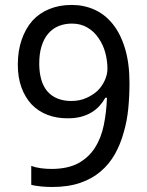

<svg xmlns="http://www.w3.org/2000/svg" viewBox="-20 -744 591 774"><path d="M270 -648.9Q241.2 -648.9 216.8 -639.2Q192.4 -629.4 174.8 -608.9Q157.2 -588.9 147.5 -557.6Q137.7 -526.4 138.2 -483.9Q138.7 -450.2 146.5 -422.9Q154.3 -395.5 170.4 -376.5Q186.5 -357.4 210.9 -347.2Q235.4 -336.9 267.1 -336.9Q300.3 -336.9 327.1 -348.6Q354 -360.4 373 -377.9Q391.6 -396.5 402.3 -419.9Q413.1 -443.4 413.1 -466.8Q413.1 -500 404.3 -532.2Q395.5 -564.5 377 -590.8Q359.4 -617.2 332.5 -632.8Q305.7 -648.9 270 -648.9ZM502 -409.2Q502 -357.4 497.1 -306.6Q492.2 -255.9 478.5 -209.5Q465.8 -163.1 443.4 -123Q420.9 -83 386.2 -53.2Q351.6 -23.4 303.2 -6.8Q254.9 9.8 189.9 9.8Q180.7 9.8 169.4 9.3Q158.2 8.8 147 7.8Q135.7 6.8 125 4.9Q114.3 3.4 106 1V-75.2Q123 -68.8 144.5 -65.9Q166 -63 187 -63Q252.9 -63 295.4 -85.9Q337.9 -109.4 362.8 -148.4Q387.7 -187.5 398.4 -239.7Q409.2 -292 411.1 -350.1H404.8Q395 -332.5 381.3 -317.4Q367.7 -302.2 349.1 -291Q330.6 -279.8 307.1 -273.4Q283.7 -267.1 254.9 -267.1Q208.5 -266.6 170.9 -281.2Q133.3 -295.9 106.9 -323.7Q81.1 -351.6 66.4 -391.6Q51.8 -431.6 51.8 -483.9Q51.8 -539.1 67.4 -584Q83 -628.9 110.4 -660.2Q138.7 -691.4 178.7 -707.5Q218.8 -724.1 269 -724.1Q318.4 -724.1 360.8 -705.1Q403.3 -686 434.6 -647Q465.8 -608.4 483.9 -548.8Q502 -489.3 502 -409.2Z"/></svg>

Font: NotoSans
Style: Regular
Weight: 400
Designer: Monotype Design team
Foundry: Monotype Imaging Inc.
Version: Version 1.04; ttfautohint (v1.4.1)